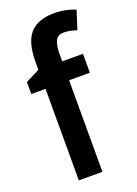

<svg xmlns="http://www.w3.org/2000/svg" viewBox="-146 -826 634 887"><g transform="rotate(-20 171.0 -382.5)"><path d="M300 -450H198V0H82V-450H12V-509L81 -544V-580Q81 -681 120.5 -723Q160 -765 236 -765Q268 -765 294.5 -759.5Q321 -754 342 -745L313 -654Q298 -659 282.5 -662.5Q267 -666 249 -666Q221 -666 209.5 -644.5Q198 -623 198 -579V-543H300Z"/></g></svg>

Font: Noto Sans Gurmukhi Condensed SemiBold
Style: Regular
Weight: 600
Width: 3
Designer: Jelle Bosma - Monotype Design Team
Foundry: Monotype Imaging Inc.
Version: Version 2.004; ttfautohint (v1.8.4.7-5d5b)